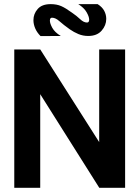

<svg xmlns="http://www.w3.org/2000/svg" viewBox="-20 -896 665 916"><path d="M48.1 0V-660H172.1L453.2 -218.1V-660H576.9V0H453.7L171.9 -446.7V0ZM173.5 -723.8Q156.3 -741 147.9 -760.8Q139.5 -780.5 139.5 -799.9Q139.5 -830.2 159.9 -853.2Q180.2 -876.3 221.6 -876.3Q250.9 -876.3 272.2 -866.8Q293.5 -857.4 323.3 -835.6Q345.6 -820.5 362.4 -804.5Q379.1 -788.5 395.1 -788.5Q405.4 -788.5 405.4 -802.3Q405.4 -816.3 393.2 -837.6Q381.1 -858.9 353.3 -876.3L445.9 -876.2Q467.7 -862.5 477.3 -844.3Q486.9 -826 486.9 -805.9Q486.9 -774.7 464.7 -749.6Q442.5 -724.4 400.9 -724.4Q375.9 -724.4 354.1 -733.5Q332.3 -742.6 313 -756.1Q282.5 -777.8 263.8 -794.6Q245.1 -811.5 228.1 -811.5Q218 -811.5 218 -797.7Q218 -784.1 229.6 -763Q241.3 -741.9 269.9 -724.4Z"/></svg>

Font: Panamera Thin
Style: Regular
Weight: 100
Designer: Bastien Sozeau
Foundry: NBR — Bastien Sozeau
Version: Version 3.003;gftools[0.9.33]